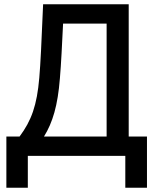

<svg xmlns="http://www.w3.org/2000/svg" viewBox="-20 -734 722 904"><path d="M10 150H111V0H570V150H672V-91H586V-714H183C175 -525 171 -438 165 -368C154 -238 128 -166 72 -91H10ZM187 -91C228 -157 252 -237 262 -365C268 -434 272 -523 277 -623H482V-91Z"/></svg>

Font: Noto Sans SemiCondensed Medium
Style: Regular
Weight: 500
Width: 4
Designer: Monotype Design Team
Foundry: Monotype Imaging Inc.
Version: Version 2.013